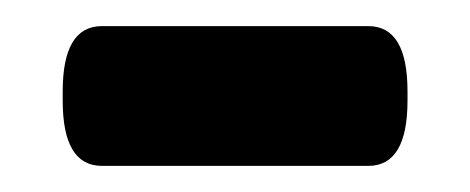

<svg xmlns="http://www.w3.org/2000/svg" viewBox="-20 -339 360 147"><path d="M58 -212Q28 -212 28 -262V-269Q28 -319 58 -319H262Q292 -319 292 -269V-262Q292 -212 262 -212Z"/></svg>

Font: Asap
Style: Regular
Weight: 400
Designer: Pablo Cosgaya
Foundry: Omnibus-Type
Version: Version 3.001